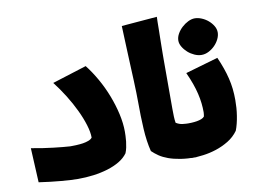

<svg xmlns="http://www.w3.org/2000/svg" viewBox="-79 -853 1299 974"><g transform="rotate(-10 570.5 -365.5)"><path d="M248.5 4.4Q233.4 4.4 211.2 3.2Q189 2 162.6 -0.2Q136.2 -2.4 106.9 -5.9Q77.6 -9.3 47.9 -13.7L39.1 -190.9Q68.8 -185.1 97.7 -180.9Q126.5 -176.8 152.1 -173.6Q177.7 -170.4 199.5 -168.5Q221.2 -166.5 236.8 -165.5H242.2Q254.4 -165.5 271 -166.3Q287.6 -167 303.7 -169.4Q319.8 -171.9 333 -177Q346.2 -182.1 352.1 -190.4Q352.1 -218.3 340.6 -255.9Q329.1 -293.5 309.3 -335Q289.6 -376.5 263.4 -418.5Q237.3 -460.4 208.5 -497.1L385.3 -552.7Q413.6 -516.6 439 -471.9Q464.4 -427.2 482.9 -379.2Q501.5 -331.1 512.5 -282.5Q523.4 -233.9 523.4 -190.9Q523.4 -182.1 522.9 -168.7Q522.5 -155.3 520.8 -140.1Q519 -125 515.9 -109.9Q512.7 -94.7 507.3 -82Q491.2 -59.6 463.9 -43.2Q436.5 -26.9 402.1 -16.4Q367.7 -5.9 328.4 -0.7Q289.1 4.4 248.5 4.4Z M858.4 0Q812 0 777.1 -5.6Q742.2 -11.2 715.8 -20.8Q689.5 -30.3 670.4 -43.2Q651.4 -56.2 636.2 -70.8Q623 -123 619.4 -188.5Q615.7 -253.9 615.7 -325.7Q615.7 -345.7 615 -375Q614.3 -404.3 612.8 -439.2Q611.3 -474.1 609.6 -512.2Q607.9 -550.3 606.4 -587.6Q605 -625 603.5 -659.4Q602.1 -693.8 601.1 -721.2L784.2 -736.3Q783.7 -726.6 783.4 -710.2Q783.2 -693.8 783 -673.8Q782.7 -653.8 782.2 -631.6Q781.7 -609.4 781.5 -587.9Q781.2 -566.4 781 -547.1Q780.8 -527.8 780.8 -514.2V-262.7Q780.8 -242.2 781.5 -223.6Q782.2 -205.1 784.7 -190.4Q800.8 -180.2 818.6 -178Q836.4 -175.8 858.4 -175.8Z M836.9 0Q826.7 0 816.2 -5.1Q805.7 -10.3 797.4 -18.6V-157.7Q803.2 -165 814.5 -170.4Q825.7 -175.8 836.9 -175.8Q850.1 -175.8 864.5 -176.5Q878.9 -177.2 892.1 -179.4Q905.3 -181.6 915.8 -185.8Q926.3 -189.9 931.6 -196.8Q932.6 -202.1 933.3 -208.3Q934.1 -214.4 934.1 -218.3Q934.1 -241.7 931.4 -265.4Q928.7 -289.1 922.6 -314.9Q916.5 -340.8 906.5 -368.9Q896.5 -397 881.8 -429.2L1050.3 -478Q1064 -447.3 1073.7 -419.4Q1083.5 -391.6 1090.1 -364.5Q1096.7 -337.4 1099.9 -309.6Q1103 -281.7 1103 -251.5Q1103 -231.9 1101.6 -211.4Q1100.1 -190.9 1096.9 -170.9Q1093.8 -150.9 1089.1 -132.1Q1084.5 -113.3 1078.1 -97.2Q1057.1 -67.9 1026.1 -49.1Q995.1 -30.3 961.2 -19.3Q927.2 -8.3 894.3 -4.2Q861.3 0 836.9 0ZM1074.7 -605Q1074.7 -588.4 1066.2 -570.8Q1057.6 -553.2 1043.7 -539.1Q1029.8 -524.9 1011.7 -515.6Q993.7 -506.3 974.6 -506.3Q957 -506.3 938.5 -514.6Q919.9 -522.9 905 -536.1Q890.1 -549.3 880.4 -565.7Q870.6 -582 870.6 -598.1Q870.6 -615.7 880.4 -633.1Q890.1 -650.4 905.3 -664.3Q920.4 -678.2 938 -686.8Q955.6 -695.3 971.7 -695.3Q988.8 -695.3 1007.1 -687.7Q1025.4 -680.2 1040.3 -667.5Q1055.2 -654.8 1064.9 -638.7Q1074.7 -622.6 1074.7 -605Z"/></g></svg>

Font: DimaFred
Style: Bold
Weight: 800
Designer: R.Balvardi
Foundry: R.Balvardi (r.balvardi@gmail.com)
Version: Version 1.00;August 2, 2018;FontCreator 11.5.0.2427 64-bit